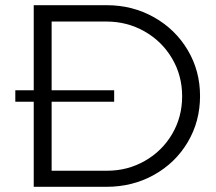

<svg xmlns="http://www.w3.org/2000/svg" viewBox="-20 -720 833 740"><path d="M751 -350Q751 -252 703.5 -172Q656 -92 573.5 -46Q491 0 390 0H110V-328H39V-372H110V-700H391Q491 -700 573.5 -653.5Q656 -607 703.5 -527Q751 -447 751 -350ZM682 -349Q682 -429 643 -495Q604 -561 537 -599Q470 -637 390 -637H179V-372H420V-328H179V-62H393Q472 -62 538.5 -100Q605 -138 643.5 -203.5Q682 -269 682 -349Z"/></svg>

Font: Gontserrat Light
Style: Regular
Weight: 300
Designer: Julieta Ulanovsky
Foundry: Julieta Ulanovsky
Version: Version 6.001